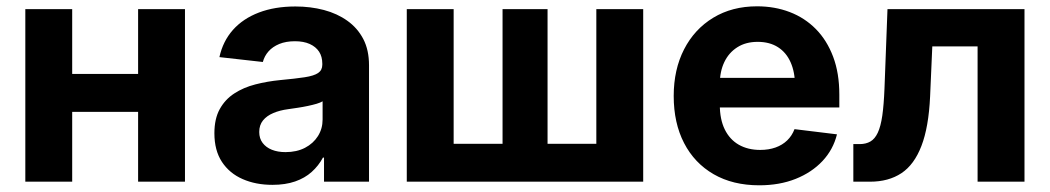

<svg xmlns="http://www.w3.org/2000/svg" viewBox="-20 -564 3259 596"><path d="M449.2 -334.5V-216.8H163.6V-334.5ZM204.1 -535.6V0H58.6V-535.6ZM554.2 -535.6V0H408.7V-535.6Z M825.7 9.8Q773.9 9.8 733.2 -8.1Q692.4 -25.9 668.9 -61.5Q645.5 -97.2 645.5 -150.4Q645.5 -195.3 662.1 -225.3Q678.7 -255.4 707.3 -273.9Q735.8 -292.5 772.7 -302Q809.6 -311.5 849.6 -315.4Q897 -319.8 925.8 -324.2Q954.6 -328.6 967.5 -337.4Q980.5 -346.2 980.5 -363.3V-366.2Q980.5 -388.2 970.5 -403.6Q960.4 -418.9 941.4 -427.5Q922.4 -436 895.5 -436Q867.7 -436 846.9 -427.5Q826.2 -418.9 813.5 -404.5Q800.8 -390.1 795.9 -371.6L661.1 -386.7Q671.9 -436 703.1 -471.2Q734.4 -506.3 783.7 -525.1Q833 -543.9 897 -543.9Q943.8 -543.9 985.4 -533Q1026.9 -522 1058.3 -499.5Q1089.8 -477.1 1107.7 -442.9Q1125.5 -408.7 1125.5 -361.3V0H985.8V-74.7H982.4Q968.8 -49.3 947.5 -30.3Q926.3 -11.2 896 -0.7Q865.7 9.8 825.7 9.8ZM866.2 -91.8Q900.9 -91.8 926.8 -105.2Q952.6 -118.7 967 -141.6Q981.4 -164.6 981.4 -192.9V-249.5Q975.1 -245.6 962.9 -241.9Q950.7 -238.3 935.5 -235.1Q920.4 -231.9 904.5 -229.5Q888.7 -227.1 874.5 -225.1Q848.6 -221.7 828.4 -213.1Q808.1 -204.6 796.4 -190.2Q784.7 -175.8 784.7 -154.3Q784.7 -134.3 795.2 -120.4Q805.7 -106.4 824 -99.1Q842.3 -91.8 866.2 -91.8Z M1242.7 -535.6H1388.2V-117.7H1540V-535.6H1679.7V-117.7H1831.1V-535.6H1976.6V0H1242.7Z M2336.9 11.2Q2254.9 11.2 2195.3 -23.2Q2135.7 -57.6 2103.5 -119.9Q2071.3 -182.1 2071.3 -266.1Q2071.3 -348.1 2103.5 -410.9Q2135.7 -473.6 2194.1 -509Q2252.4 -544.4 2330.1 -544.4Q2384.8 -544.4 2431.4 -526.6Q2478 -508.8 2512.5 -473.9Q2546.9 -439 2566.2 -387.9Q2585.4 -336.9 2585.4 -270.5V-230.5H2128.4V-322.3H2514.6L2447.8 -298.8Q2447.8 -339.8 2434.3 -370.4Q2420.9 -400.9 2395 -417.5Q2369.1 -434.1 2332 -434.1Q2294.9 -434.1 2268.6 -417.2Q2242.2 -400.4 2228.3 -371.1Q2214.4 -341.8 2214.4 -303.2V-238.8Q2214.4 -193.8 2229.7 -162.4Q2245.1 -130.9 2273.4 -114.7Q2301.8 -98.6 2339.8 -98.6Q2366.2 -98.6 2387.5 -106.2Q2408.7 -113.8 2423.6 -128.2Q2438.5 -142.6 2446.3 -163.1L2578.1 -147Q2566.4 -99.6 2533.2 -64.2Q2500 -28.8 2450 -8.8Q2399.9 11.2 2336.9 11.2Z M2628.9 0V-116.7H2648.4Q2668 -116.7 2681.9 -124.8Q2695.8 -132.8 2704.8 -152.1Q2713.9 -171.4 2718.8 -205.1Q2723.6 -238.8 2725.6 -289.6L2734.9 -535.6H3160.2V0H3014.6V-419.9H2874L2867.2 -264.6Q2862.8 -169.4 2840.3 -111.1Q2817.9 -52.7 2778.1 -26.4Q2738.3 0 2680.7 0Z"/></svg>

Font: Inter 20pt
Style: Bold
Weight: 700
Version: Version 4.001;git-66647c0bb